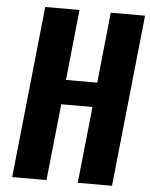

<svg xmlns="http://www.w3.org/2000/svg" viewBox="-56 -856 703 902"><g transform="rotate(5 295.5 -405.0)"><path d="M35.6 0 120.6 -809.6H282.2L247.6 -476.6H395L429.7 -809.6H591.3L506.3 0H344.7L382.8 -360.8H235.4L197.3 0Z"/></g></svg>

Font: Oswald
Style: Demi-Bold
Weight: 600
Designer: Vernon Adams
Foundry: Vernon Adams
Version: 3.0; ttfautohint (v0.94.23-7a4d-dirty) -l 8 -r 50 -G 200 -x 